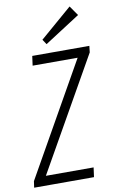

<svg xmlns="http://www.w3.org/2000/svg" viewBox="-116 -980 626 1033"><g transform="rotate(-10 196.5 -463.5)"><path d="M-11 -35 359 -689 365 -648H90L97 -700H409L405 -665L34 -11L27 -52H318L311 0H-16ZM378 -874 184 -749 166 -776 341 -927Z"/></g></svg>

Font: Pathway Extreme Condensed Thin
Style: Italic
Weight: 250
Width: 3
Italic angle: -8°
Version: Version 1.001;gftools[0.9.26]